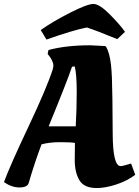

<svg xmlns="http://www.w3.org/2000/svg" viewBox="-50 -939 704 971"><path d="M582 -778 543 -741Q434 -786 389 -800Q318 -786 185 -739L156 -787Q218 -831 305 -875Q392 -919 422.5 -919Q453 -919 505.5 -866Q558 -813 582 -778ZM95 -13Q88 9 48.5 9Q9 9 -30 -18Q1 -102 93.5 -297.5Q186 -493 217 -589Q220 -601 220 -609.5Q220 -618 213 -633Q206 -648 198 -657L191 -666L195 -686Q284 -710 406 -710L483 -706Q493 -697 503 -659Q513 -621 516 -545Q519 -469 520 -260Q521 -99 560 -99Q570 -99 603 -109L613 -112L634 -55Q593 -24 538 -6Q483 12 439 12Q375 12 351.5 -27.5Q328 -67 328 -129.5Q328 -192 329 -216Q310 -220 255 -220Q200 -220 160 -209Q123 -110 95 -13ZM333 -300Q338 -387 338 -475Q338 -563 328 -603Q318 -603 314 -601Q292 -534 196 -300Z"/></svg>

Font: Oleo Script
Style: Bold
Weight: 700
Designer: Soytutype
Foundry: Soytutype
Version: Version 1.002